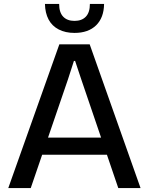

<svg xmlns="http://www.w3.org/2000/svg" viewBox="-20 -954 756 974"><path d="M22 0 281 -729H435L693 0H580L392 -552L361 -645H355L325 -552L136 0ZM184 -169 203 -256H512L531 -169ZM358 -787Q312 -787 278 -804.5Q244 -822 226.5 -855Q209 -888 208 -934H280Q280 -891 300.5 -869.5Q321 -848 358 -848Q395 -848 415.5 -869.5Q436 -891 436 -934H508Q507 -864 467.5 -825.5Q428 -787 358 -787Z"/></svg>

Font: Mona Sans ExtraLight Medium
Style: Regular
Weight: 500
Version: Version 2.000